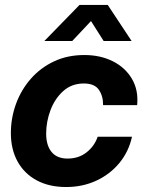

<svg xmlns="http://www.w3.org/2000/svg" viewBox="-20 -752 595 784"><path d="M250 11.7Q180.7 11.7 129.9 -15.6Q79.1 -43 51.8 -92.5Q24.4 -142.1 24.4 -208.5Q24.4 -270.5 45.4 -327.9Q66.4 -385.3 105.7 -430.2Q145 -475.1 200.2 -501.2Q255.4 -527.3 324.2 -527.3Q390.1 -527.3 440.9 -501.7Q491.7 -476.1 518.8 -429.9Q545.9 -383.8 540 -322.8H400.9Q401.4 -359.4 383.8 -385.3Q366.2 -411.1 322.3 -411.1Q272.9 -411.1 238.5 -380.4Q204.1 -349.6 186.3 -302.5Q168.5 -255.4 168.5 -206.5Q168.5 -158.2 190.7 -131.3Q212.9 -104.5 255.9 -104.5Q301.3 -104.5 333.5 -129.9Q365.7 -155.3 378.9 -193.8H519Q505.9 -133.3 467.8 -86.9Q429.7 -40.5 373.5 -14.4Q317.4 11.7 250 11.7ZM274.9 -584.5H161.6V-585L304.7 -731.9H419.9L517.1 -585V-584.5H403.3L351.6 -666Z"/></svg>

Font: Inter Display
Style: Bold Italic
Weight: 700
Italic angle: -9.39999°
Designer: Rasmus Andersson
Foundry: rsms
Version: Version 4.000;git-a52131595